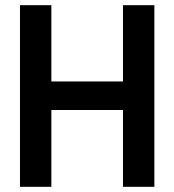

<svg xmlns="http://www.w3.org/2000/svg" viewBox="-20 -720 672 740"><path d="M57 0V-700H178V-406H454V-700H575V0H454V-296H178V0Z"/></svg>

Font: Space Grotesk Frontify SemiBold
Style: Regular
Weight: 600
Designer: Florian Karsten
Version: Version 2.000